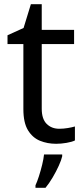

<svg xmlns="http://www.w3.org/2000/svg" viewBox="-20 -679 401 920"><path d="M264 -62Q284 -62 305 -65.5Q326 -69 339 -73V-6Q325 1 299 5.5Q273 10 249 10Q207 10 171.5 -4.5Q136 -19 114 -55Q92 -91 92 -156V-468H16V-510L93 -545L128 -659H180V-536H335V-468H180V-158Q180 -109 203.5 -85.5Q227 -62 264 -62ZM278 70Q274 88 261.5 115.5Q249 143 232.5 171Q216 199 198 221H150V209Q158 192 166.5 165.5Q175 139 182 110.5Q189 82 191 61H278Z"/></svg>

Font: Noto Sans NKo
Style: Regular
Weight: 400
Designer: Monotype Design Team
Foundry: Monotype Imaging Inc.
Version: Version 2.003; ttfautohint (v1.8.4.7-5d5b)